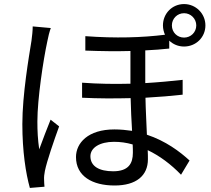

<svg xmlns="http://www.w3.org/2000/svg" viewBox="-20 -879 1040 945"><path d="M141 -749C141 -728 138 -702 135 -679C122 -598 90 -413 90 -268C90 -134 107 -25 127 46L199 40C198 30 197 16 197 6C196 -6 198 -24 201 -38C211 -87 246 -188 271 -257L229 -290C213 -250 189 -189 173 -144C166 -193 164 -233 164 -281C164 -392 193 -584 213 -676C216 -694 224 -725 230 -741ZM886 -814C919 -814 946 -787 946 -754C946 -720 919 -694 886 -694C852 -694 826 -720 826 -754C826 -787 852 -814 886 -814ZM634 -127C634 -75 613 -36 537 -36C469 -36 425 -60 425 -110C425 -152 471 -181 541 -181C572 -181 602 -177 633 -168C634 -152 634 -138 634 -127ZM813 -679C832 -661 857 -650 886 -650C944 -650 991 -695 991 -754C991 -812 944 -859 886 -859C827 -859 782 -812 782 -754C782 -737 786 -722 792 -708C680 -694 549 -690 400 -701V-630C479 -627 553 -626 622 -628V-467C545 -465 464 -466 384 -472V-398C463 -394 545 -394 623 -396C624 -344 627 -285 630 -235C602 -239 574 -242 543 -242C413 -242 354 -175 354 -106C354 -12 434 34 544 34C650 34 708 -14 708 -95C708 -108 708 -123 707 -140C766 -112 822 -70 871 -19L913 -89C865 -133 796 -185 703 -216C701 -273 697 -337 696 -398C764 -402 827 -407 879 -413V-486C824 -480 762 -474 695 -470V-631C737 -633 776 -636 813 -640Z"/></svg>

Font: Noto Sans CJK JP Regular
Style: Regular
Weight: 400
Designer: Ryoko NISHIZUKA (kana & ideographs); Paul D. Hunt (Latin, Greek & Cyrillic); Wenlong ZHANG (bopomofo); Sandoll Communica
Foundry: Adobe Systems Incorporated
Version: Version 1.001;PS 1.001;hotconv 1.0.78;makeotf.lib2.5.61930